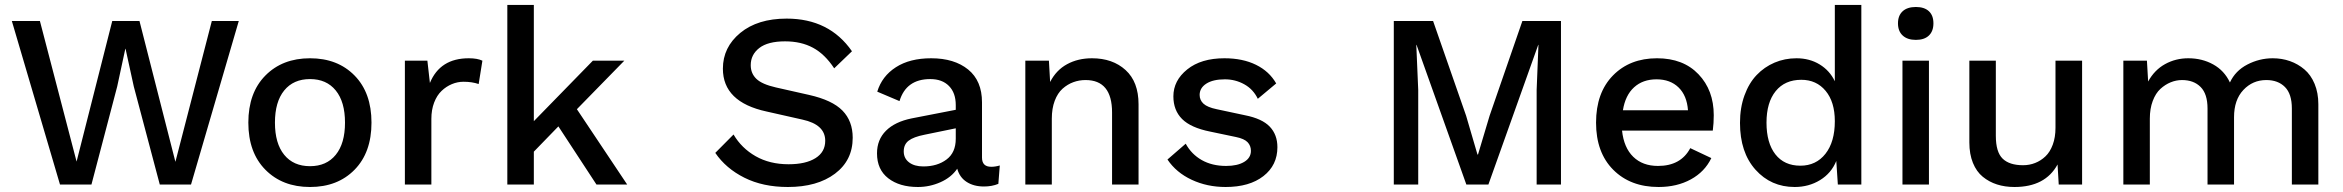

<svg xmlns="http://www.w3.org/2000/svg" viewBox="-20 -745 9457 775"><path d="M222.2 0 27.8 -660.2H141.1L289.1 -92.8L433.1 -660.2H543L688 -91.8L835 -660.2H943.8L751 0H625L520 -396L486.8 -547.9H485.8L453.1 -396L349.1 0Z M1051.3 -440.2Q1120.1 -509.8 1231.4 -509.8Q1342.8 -509.8 1411.1 -440.2Q1479.5 -370.6 1479.5 -250Q1479.5 -129.4 1411.1 -59.8Q1342.8 9.8 1231.4 9.8Q1120.1 9.8 1051.3 -59.8Q982.4 -129.4 982.4 -250Q982.4 -370.6 1051.3 -440.2ZM1231.4 -425.8Q1164.6 -425.8 1127.2 -379.9Q1089.8 -334 1089.8 -250Q1089.8 -166 1127.2 -120.1Q1164.6 -74.2 1231.4 -74.2Q1297.9 -74.2 1335.2 -120.1Q1372.6 -166 1372.6 -250Q1372.6 -334 1335.2 -379.9Q1297.9 -425.8 1231.4 -425.8Z M1614.3 0V-500H1705.1L1715.3 -410.2Q1756.3 -509.8 1872.1 -509.8Q1907.2 -509.8 1927.2 -500L1912.1 -405.8Q1885.3 -415 1851.1 -415Q1826.7 -415 1804 -405.5Q1781.2 -396 1762.5 -378.2Q1743.7 -360.4 1732.4 -331.1Q1721.2 -301.8 1721.2 -265.1V0Z M2500 -500 2308.6 -304.2 2511.7 0H2387.7L2233.9 -234.9L2134.8 -132.8V0H2027.8V-725.1H2134.8V-255.9L2373 -500Z M3155.3 -669.9Q3327.6 -669.9 3418.9 -538.1L3347.2 -469.2Q3309.6 -526.4 3261.7 -552.2Q3213.9 -578.1 3148.9 -578.1Q3079.6 -578.1 3044.9 -551.3Q3010.3 -524.4 3010.3 -481.9Q3010.3 -448.7 3033 -426.8Q3055.7 -404.8 3111.8 -392.1L3246.1 -361.8Q3339.4 -340.8 3380.6 -298.6Q3421.9 -256.3 3421.9 -189Q3421.9 -97.7 3350.3 -43.9Q3278.8 9.8 3160.2 9.8Q3059.6 9.8 2984.9 -27.6Q2910.2 -64.9 2867.2 -127.9L2940.9 -202.1Q2973.1 -147 3030 -114.5Q3086.9 -82 3163.1 -82Q3232.4 -82 3271.7 -106.7Q3311 -131.3 3311 -176.8Q3311 -242.2 3219.2 -262.2L3074.2 -294.9Q2897.9 -333 2897.9 -467.8Q2897.9 -554.2 2968 -612.1Q3038.1 -669.9 3155.3 -669.9Z M3837.9 -320.8Q3837.9 -370.1 3810.5 -397.9Q3783.2 -425.8 3734.9 -425.8Q3637.7 -425.8 3610.8 -336.9L3521 -375Q3540 -437.5 3596.2 -473.6Q3652.3 -509.8 3738.8 -509.8Q3832 -509.8 3887.9 -464.4Q3943.8 -418.9 3943.8 -332V-108.9Q3943.8 -71.8 3981 -71.8Q3997.6 -71.8 4015.6 -77.1L4009.8 -2.9Q3983.9 7.8 3951.7 7.8Q3910.6 7.8 3882.1 -10.5Q3853.5 -28.8 3843.8 -64Q3819.8 -28.8 3776.1 -9.5Q3732.4 9.8 3685.1 9.8Q3610.8 9.8 3565.4 -25.4Q3520 -60.5 3520 -126Q3520 -181.2 3556.2 -217.3Q3592.3 -253.4 3659.7 -267.1L3837.9 -301.8ZM3627.9 -133.8Q3627.9 -106 3649.4 -89.6Q3670.9 -73.2 3707 -73.2Q3763.2 -73.2 3800.5 -101.1Q3837.9 -128.9 3837.9 -185.1V-227.1L3711.9 -201.2Q3667.5 -192.4 3647.7 -177.2Q3627.9 -162.1 3627.9 -133.8Z M4118.7 0V-500H4213.9L4218.8 -414.1Q4243.2 -461.9 4287.1 -485.8Q4331.1 -509.8 4387.7 -509.8Q4471.2 -509.8 4523.4 -462.2Q4575.7 -414.6 4575.7 -324.2V0H4468.8V-291Q4468.8 -421.9 4361.8 -421.9Q4335.9 -421.9 4312.5 -413.3Q4289.1 -404.8 4269 -387Q4249 -369.1 4237.3 -338.1Q4225.6 -307.1 4225.6 -266.1V0Z M4927.2 9.8Q4852.5 9.8 4790.3 -19.3Q4728 -48.3 4692.4 -101.1L4766.1 -165Q4789.1 -122.6 4830.8 -98.9Q4872.6 -75.2 4929.2 -75.2Q4975.1 -75.2 5002.2 -91.6Q5029.3 -107.9 5029.3 -136.2Q5029.3 -156.7 5015.9 -170.9Q5002.4 -185.1 4969.2 -191.9L4864.3 -213.9Q4786.6 -229.5 4751.5 -264.6Q4716.3 -299.8 4716.3 -356Q4716.3 -419.9 4772.2 -464.8Q4828.1 -509.8 4922.4 -509.8Q4996.1 -509.8 5049.8 -483.4Q5103.5 -457 5131.3 -408.2L5057.1 -346.2Q5038.6 -384.8 5002.4 -404.8Q4966.3 -424.8 4924.3 -424.8Q4876.5 -424.8 4849.4 -407.5Q4822.3 -390.1 4822.3 -361.8Q4822.3 -340.8 4837.9 -326.4Q4853.5 -312 4891.1 -304.2L5005.4 -279.8Q5074.7 -266.1 5105.5 -233.6Q5136.2 -201.2 5136.2 -150.9Q5136.2 -78.1 5079.8 -34.2Q5023.4 9.8 4927.2 9.8Z M6280.8 -660.2V0H6182.6V-381.8L6189.9 -564H6189L5987.8 0H5898.9L5697.8 -564H5696.8L5704.6 -381.8V0H5606V-660.2H5764.6L5897.9 -277.8L5943.8 -121.1H5945.8L5992.7 -277.8L6125 -660.2Z M6674.8 9.8Q6561 9.8 6491.7 -59.8Q6422.4 -129.4 6422.4 -250Q6422.4 -370.6 6490.5 -440.2Q6558.6 -509.8 6668.5 -509.8Q6774.4 -509.8 6835.9 -445.3Q6897.5 -380.9 6897.5 -279.8Q6897.5 -248 6893.6 -217.8H6527.3Q6534.7 -148.9 6572.5 -112.1Q6610.4 -75.2 6672.4 -75.2Q6764.6 -75.2 6802.7 -147L6887.7 -106.9Q6861.3 -51.8 6805.2 -21Q6749 9.8 6674.8 9.8ZM6530.8 -299.8H6793.5Q6789.1 -359.4 6755.4 -392.1Q6721.7 -424.8 6666.5 -424.8Q6611.3 -424.8 6575.9 -392.6Q6540.5 -360.4 6530.8 -299.8Z M7224.1 9.8Q7128.4 9.8 7065.9 -60.1Q7003.4 -129.9 7003.4 -249Q7003.4 -310.1 7021.5 -359.9Q7039.6 -409.7 7070.6 -442.1Q7101.6 -474.6 7142.8 -492.2Q7184.1 -509.8 7231.4 -509.8Q7284.2 -509.8 7325 -484.9Q7365.7 -460 7386.2 -417V-725.1H7493.2V0H7398.4L7392.1 -95.2Q7372.1 -45.9 7326.7 -18.1Q7281.2 9.8 7224.1 9.8ZM7247.1 -76.2Q7310.5 -76.2 7348.4 -124.3Q7386.2 -172.4 7386.2 -255.9Q7386.2 -333.5 7349.1 -378.2Q7312 -422.9 7251 -422.9Q7184.6 -422.9 7147.5 -377.2Q7110.4 -331.5 7110.4 -250Q7110.4 -168 7146.2 -122.1Q7182.1 -76.2 7247.1 -76.2Z M7641.1 -650.9Q7641.1 -682.1 7659.9 -699.5Q7678.7 -716.8 7713.4 -716.8Q7747.6 -716.8 7765.9 -699.7Q7784.2 -682.6 7784.2 -650.9Q7784.2 -619.1 7765.9 -601.6Q7747.6 -584 7713.4 -584Q7679.2 -584 7660.2 -601.6Q7641.1 -619.1 7641.1 -650.9ZM7766.1 -500V0H7659.2V-500Z M8111.3 9.8Q8072.8 9.8 8040.8 -0.5Q8008.8 -10.7 7983.4 -31.5Q7958 -52.2 7943.6 -87.6Q7929.2 -123 7929.2 -169.9V-500H8036.1V-196.8Q8036.1 -131.3 8063.5 -104.7Q8090.8 -78.1 8146 -78.1Q8171.9 -78.1 8194.8 -87.2Q8217.8 -96.2 8236.3 -113.8Q8254.9 -131.3 8265.9 -161.1Q8276.9 -190.9 8276.9 -229V-500H8384.3V0H8290L8285.2 -81.1Q8235.8 9.8 8111.3 9.8Z M8550.8 0V-500H8646L8650.9 -416Q8676.3 -462.4 8719 -486.1Q8761.7 -509.8 8813 -509.8Q8868.7 -509.8 8913.6 -484.9Q8958.5 -460 8981 -412.1Q9002.9 -459.5 9051.5 -484.6Q9100.1 -509.8 9153.8 -509.8Q9190.9 -509.8 9223.4 -498.3Q9255.9 -486.8 9281.7 -464.8Q9307.6 -442.9 9322.8 -406.5Q9337.9 -370.1 9337.9 -324.2V0H9231V-307.1Q9231 -365.7 9203.1 -393.8Q9175.3 -421.9 9127.9 -421.9Q9072.8 -421.9 9035.2 -381.8Q8997.6 -341.8 8997.6 -272V0H8890.6V-307.1Q8890.6 -365.7 8862.8 -393.8Q8835 -421.9 8787.6 -421.9Q8764.2 -421.9 8741.9 -412.8Q8719.7 -403.8 8700.4 -386.2Q8681.2 -368.7 8669.4 -337.4Q8657.7 -306.2 8657.7 -266.1V0Z"/></svg>

Font: Work Sans Medium
Style: Regular
Weight: 500
Designer: Wei Huang
Foundry: Wei Huang
Version: Version 2.012